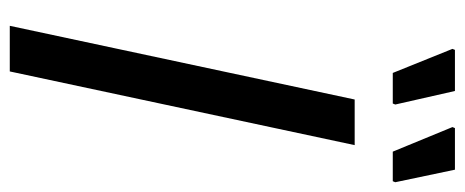

<svg xmlns="http://www.w3.org/2000/svg" viewBox="-292 -636 928 383"><g transform="rotate(90 171.5 -444.0)"><path d="M31 0 178 -688H269L122 0ZM186 -764H125L77 -883L79 -888H161L188 -769ZM341 -764H282L233 -883L235 -888H318L343 -769Z"/></g></svg>

Font: Saira Semi Condensed
Style: Italic
Weight: 400
Width: 4
Italic angle: -12°
Designer: Hector Gatti with collaboration of the Omnibus-Type team
Foundry: Omnibus-Type
Version: Version 1.001; ttfautohint (v1.8)